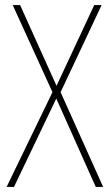

<svg xmlns="http://www.w3.org/2000/svg" viewBox="-20 -734 430 754"><path d="M385 0H356L201 -347L35 0H6L186 -372L30 -714H59L202 -397L350 -714H379L218 -372Z"/></svg>

Font: Noto Sans Bengali Condensed Thin
Style: Regular
Weight: 100
Width: 3
Designer: Joana Ranito - Universal Thirst; Jelle Bosma - Monotype Design Team
Foundry: Universal Thirst ehf.
Version: Version 3.000; ttfautohint (v1.8.4.7-5d5b)